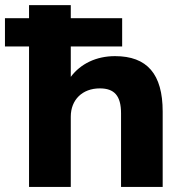

<svg xmlns="http://www.w3.org/2000/svg" viewBox="-43 -739 733 759"><path d="M236.8 0V-277.8C236.8 -344.7 282.7 -389.6 351.6 -389.6C408.7 -389.6 435.5 -360.8 435.5 -291V0H600.1V-297.9C600.1 -446.3 538.6 -517.1 411.6 -517.1C337.4 -517.1 275.4 -486.8 236.8 -435.1V-555.2H439.9V-667H236.8V-718.8H71.8V-667H-23.4V-555.2H71.8V0Z"/></svg>

Font: Winston ExtraBold
Style: Regular
Weight: 800
Designer: Vernon Adams, Kim Jin-seong, David Berlow, Cristiano Sobral
Foundry: The Winston Project Authors
Version: Version 3.004